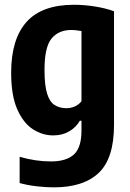

<svg xmlns="http://www.w3.org/2000/svg" viewBox="-20 -576 560 826"><path d="M211.5 230Q178 230 138.2 225.5Q98.5 221 64.5 211.5V98.5Q132.5 118.5 199.5 118.5Q264.5 118.5 297.5 89Q330.5 59.5 330.5 -14.5V-56.5H323.5Q307 -28 277.5 -10.8Q248 6.5 208.5 6.5Q162.5 6.5 121.2 -20.2Q80 -47 54 -106.2Q28 -165.5 28 -263Q28 -407.5 94 -481.5Q160 -555.5 299 -555.5Q341.5 -555.5 387.8 -548.2Q434 -541 470.5 -527.5V-38.5Q470.5 105 405 167.5Q339.5 230 211.5 230ZM266.5 -110.5Q284.5 -110.5 302 -118.2Q319.5 -126 330.5 -140.5V-442.5Q321.5 -444 309.5 -445.5Q297.5 -447 287 -447Q232 -447 201.8 -410.2Q171.5 -373.5 171.5 -275.5Q171.5 -208.5 182.8 -172.8Q194 -137 215.5 -123.8Q237 -110.5 266.5 -110.5Z"/></svg>

Font: Encode Sans Condensed
Style: Bold
Weight: 700
Width: 3
Designer: Multiple Designers
Foundry: Impallari Type
Version: Version 3.000; ttfautohint (v1.8.3) -l 8 -r 50 -G 200 -x 14 